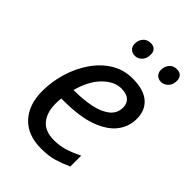

<svg xmlns="http://www.w3.org/2000/svg" viewBox="-217 -826 933 933"><g transform="rotate(45 249.5 -360.0)"><path d="M242 10Q149 10 98.5 -44.5Q48 -99 48 -192Q48 -256 66.5 -318.5Q85 -381 120 -432.5Q155 -484 204.5 -515Q254 -546 316 -546Q392 -546 430.5 -513Q469 -480 469 -421Q469 -368 436.5 -325.5Q404 -283 335 -257.5Q266 -232 156 -232H139Q138 -223 137.5 -213Q137 -203 137 -195Q137 -134 166.5 -98.5Q196 -63 258 -63Q296 -63 330 -73.5Q364 -84 404 -104V-29Q366 -12 329.5 -1Q293 10 242 10ZM152 -303H159Q219 -303 270 -313.5Q321 -324 352 -348.5Q383 -373 383 -414Q383 -440 365.5 -456.5Q348 -473 311 -473Q263 -473 218.5 -428.5Q174 -384 152 -303ZM425 -631Q407 -631 395 -642Q383 -653 383 -673Q383 -696 397 -713Q411 -730 436 -730Q456 -730 466 -719Q476 -708 476 -690Q476 -662 460 -646.5Q444 -631 425 -631ZM246 -631Q227 -631 215 -642Q203 -653 203 -673Q203 -696 217 -713Q231 -730 256 -730Q277 -730 286.5 -719Q296 -708 296 -690Q296 -662 280.5 -646.5Q265 -631 246 -631Z"/></g></svg>

Font: BC Sans
Style: Italic
Weight: 400
Italic angle: -12°
Designer: Monotype Design Team
Designer: Province of B.C.
Foundry: Monotype Imaging Inc.
Version: Version 2.000;GOOG;noto-source:20170915:90ef993387c0